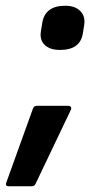

<svg xmlns="http://www.w3.org/2000/svg" viewBox="-57 -502 343 661"><path d="M149.1 -330.1Q115.2 -330.1 97.1 -347.2Q79.1 -364.3 83.7 -393.5L88.4 -422.8Q93.1 -452.3 112.7 -467.2Q132.3 -482.2 166.8 -482.2Q202 -482.2 219.8 -463.7Q237.5 -445.3 232.8 -415.8L228.2 -386.8Q223.5 -358.3 204 -344.2Q184.6 -330.1 149.1 -330.1ZM-27.3 139.2Q-40 139.2 -35.3 126.5L56.2 -127.6Q59.5 -137.7 69.6 -137.7H178Q184 -137.7 186.8 -133.7Q189.7 -129.7 186.7 -123.3L65.7 130.2Q63.7 134.9 60.3 137.1Q57 139.2 51.3 139.2Z"/></svg>

Font: Sofia Sans Hairline
Style: Italic
Weight: 1
Italic angle: -9°
Designer: Botio Nikoltchev, Ani Petrova
Foundry: lettersoup
Version: Version 4.102